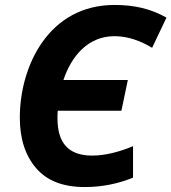

<svg xmlns="http://www.w3.org/2000/svg" viewBox="-20 -745 692 775"><path d="M322 10C391 10 456 -3 517 -28V-155C462 -132 405 -117 352 -117C255 -117 212 -169 212 -268C212 -279 212 -287 213 -298H470L496 -422H236C268 -518 335 -599 442 -599C498 -599 549 -579 594 -552L652 -674C589 -709 525 -725 442 -725C177 -725 60 -479 60 -270C60 -185 82 -117 126 -66C170 -15 235 10 322 10Z"/></svg>

Font: BC Sans
Style: Bold Italic
Weight: 700
Italic angle: -12°
Designer: Monotype Design Team
Province of B.C.
Foundry: Monotype Imaging Inc.
Version: Version 2.000;GOOG;noto-source:20170915:90ef993387c0